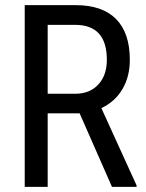

<svg xmlns="http://www.w3.org/2000/svg" viewBox="-20 -731 571 751"><path d="M291.5 -287.6 418 0H514.2V-5.9L376.5 -308.1C411.9 -324.7 439.4 -349.4 458.7 -382.1C478.1 -414.8 487.8 -453.1 487.8 -497.1C487.8 -567.1 469.9 -620.2 434.1 -656.5C398.3 -692.8 345.5 -710.9 275.9 -710.9H76.7V0H166.5V-287.6ZM166.5 -364.3V-633.8H273.9C356.6 -633.8 397.9 -588.2 397.9 -497.1C397.9 -456.7 386.8 -424.5 364.5 -400.4C342.2 -376.3 312.3 -364.3 274.9 -364.3Z"/></svg>

Font: Roboto Condensed
Style: Regular
Weight: 400
Designer: Google
Version: Version 2.134; 2016